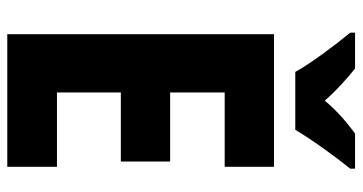

<svg xmlns="http://www.w3.org/2000/svg" viewBox="-248 -774 971 514"><g transform="rotate(90 237.0 -516.5)"><path d="M172 -822H327C351 -863 400 -931 431 -969V-982H337C310 -962 279 -937 249 -901C219 -935 188 -962 163 -982H67V-969C98 -932 151 -861 172 -822ZM426 -51V-184H227V-355H412V-487H227V-633H426V-765H71V-51Z"/></g></svg>

Font: Noto Sans Tamil UI Condensed ExtraBold
Style: Regular
Weight: 800
Width: 3
Designer: Jelle Bosma - Monotype Design Team
Foundry: Monotype Imaging Inc.
Version: Version 2.004